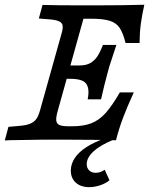

<svg xmlns="http://www.w3.org/2000/svg" viewBox="-21 -591 642 809"><path d="M52.4 -0.8Q25 -0.8 -0.8 0.8L14.5 -56.5L59.7 -60.5Q89.5 -62.9 106 -69.8Q122.6 -76.6 131.9 -89.5Q141.1 -102.4 147.6 -125.8L237.1 -445.2Q244.4 -468.5 243.1 -481.5Q241.9 -494.4 228.6 -500.8Q215.3 -507.3 185.5 -509.7L142.7 -512.9L158.1 -570.2Q219.4 -568.5 305.6 -568.5H310.5H392.7Q496.8 -568.5 587.1 -571Q577.4 -527.4 572.6 -492.3Q567.7 -457.3 566.9 -409.7H508.1Q497.6 -451.6 483.5 -473Q469.4 -494.4 441.9 -503.2Q414.5 -512.1 363.7 -512.1H330.6L222.6 -125Q214.5 -96.8 216.1 -83.1Q217.7 -69.4 229.8 -64.1Q241.9 -58.9 269.4 -58.9H281.5Q330.6 -58.9 363.3 -71.4Q396 -83.9 423.4 -114.1Q450.8 -144.4 483.9 -201.6H542.7Q514.5 -140.3 497.2 -94Q479.8 -47.6 467.7 0Q375.8 -2.4 275 -2.4H149.2H152.4Q116.9 -2.4 52.4 -0.8ZM251.6 -315.3H407.3L391.1 -258.9H235.5ZM275 -258.9 315.3 -315.3Q341.9 -315.3 359.7 -325.4Q377.4 -335.5 389.5 -354Q401.6 -372.6 412.9 -401.6H469.4Q453.2 -354 439.5 -310.5L433.1 -287.1Q418.5 -233.9 404.8 -172.6H348.4Q357.3 -216.1 342.7 -237.5Q328.2 -258.9 275 -258.9ZM277.4 128.2Q277.4 100 294 75Q310.5 50 343.5 28.6Q376.6 7.3 424.2 -8.9L455.6 -1.6Q400.8 21 372.6 47.2Q344.4 73.4 344.4 100.8Q344.4 116.9 354.8 127Q365.3 137.1 382.3 137.1Q392.7 137.1 402.8 133.5Q412.9 129.8 420.2 124.2L440.3 168.5Q425 181.5 401.6 189.5Q378.2 197.6 354.8 197.6Q319.4 197.6 298.4 178.6Q277.4 159.7 277.4 128.2Z"/></svg>

Font: Playfair Micro SmCond SmLight
Style: Italic
Weight: 360
Width: 4
Italic angle: -15.6°
Designer: Claus Eggers Sørensen
Foundry: Claus Eggers Sørensen
Version: Version 2.203;Glyphs 3.3 (3326)